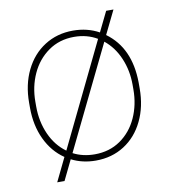

<svg xmlns="http://www.w3.org/2000/svg" viewBox="-77 -661 701 797"><g transform="rotate(-10 273.5 -262.0)"><path d="M171.9 -13.7 130.9 70.8H100.1L147.9 -27.8Q98.1 -61.5 70.3 -120.4Q42.5 -179.2 42.5 -253.9V-274.4Q42.5 -351.1 71.8 -411.1Q101.1 -471.2 153.6 -504.6Q206.1 -538.1 273.4 -538.1Q334 -538.1 382.8 -511.2L423.8 -595.2H454.6L406.2 -496.1Q503.4 -425.3 504.9 -278.8V-253.9Q504.9 -177.2 475.8 -117.2Q446.8 -57.1 394.5 -23.7Q342.3 9.8 274.4 9.8Q218.3 9.8 171.9 -13.7ZM68.8 -253.9Q68.8 -190.9 92.5 -137.5Q116.2 -84 160.2 -52.2L370.6 -486.3Q327.6 -511.7 273.4 -511.7Q211.4 -511.7 164.8 -478.8Q118.2 -445.8 93.5 -391.6Q68.8 -337.4 68.8 -274.4ZM478.5 -274.4Q478.5 -334 456.5 -385.7Q434.6 -437.5 394 -470.2L183.6 -37.6Q224.1 -16.6 274.4 -16.6Q336.4 -16.6 382.8 -48.8Q429.2 -81.1 453.9 -135.5Q478.5 -189.9 478.5 -253.9Z"/></g></svg>

Font: Mardoto Thin
Style: Regular
Weight: 250
Designer: Christian Robertson, Vahan Hovhannisyan
Foundry: Google
Version: Version 1.000